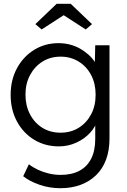

<svg xmlns="http://www.w3.org/2000/svg" viewBox="-20 -760 669 1010"><path d="M102 167 132 104Q152 120 178.5 132.5Q205 145 236 152.5Q267 160 299 160Q357 160 397.5 138.5Q438 117 459.5 75Q481 33 481 -29V-129L493 -132Q484 -94 454 -61.5Q424 -29 381 -9.5Q338 10 290 10Q217 10 159.5 -25Q102 -60 69 -121.5Q36 -183 36 -261Q36 -340 69.5 -401.5Q103 -463 160 -498Q217 -533 288 -533Q319 -533 348 -525.5Q377 -518 401.5 -504Q426 -490 446 -472Q466 -454 479.5 -433Q493 -412 499 -390L478 -393L481 -522H556V-32Q556 31 538 79.5Q520 128 485.5 161.5Q451 195 403.5 212.5Q356 230 298 230Q240 230 188 212Q136 194 102 167ZM483 -262Q483 -320 459.5 -365Q436 -410 394 -436Q352 -462 299 -462Q245 -462 203.5 -436Q162 -410 138 -365Q114 -320 114 -262Q114 -205 137.5 -159.5Q161 -114 202.5 -88Q244 -62 299 -62Q352 -62 393.5 -87.5Q435 -113 459 -158Q483 -203 483 -262ZM278 -740H352L464 -633L431 -605L315 -680L199 -605L166 -633Z"/></svg>

Font: Mach Light
Style: Regular
Weight: 300
Version: Version 1.002